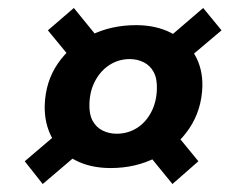

<svg xmlns="http://www.w3.org/2000/svg" viewBox="-20 -539 600 481"><path d="M257 -118Q206 -118 168 -138Q130 -158 110.5 -193.5Q91 -229 92 -275Q94 -335 125 -380Q156 -425 207 -450.5Q258 -476 321 -476Q371 -476 409 -456.5Q447 -437 467.5 -402.5Q488 -368 487 -322Q485 -263 454 -217Q423 -171 371.5 -144.5Q320 -118 257 -118ZM87 -78 42 -135 150 -227 208 -181ZM412 -78 337 -170 405 -223 477 -135ZM272 -204Q300 -204 322.5 -218Q345 -232 358.5 -257.5Q372 -283 373 -315Q374 -342 365 -358.5Q356 -375 340 -383Q324 -391 305 -391Q278 -391 255.5 -377Q233 -363 219 -337.5Q205 -312 204 -279Q203 -253 212 -236.5Q221 -220 237 -212Q253 -204 272 -204ZM174 -373 100 -463 165 -519 244 -422ZM419 -365 376 -422 489 -519 535 -463Z"/></svg>

Font: DM Sans 17pt
Style: Bold Italic
Weight: 700
Italic angle: -10°
Version: Version 4.004;gftools[0.9.30]